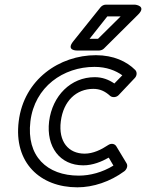

<svg xmlns="http://www.w3.org/2000/svg" viewBox="-20 -764 625 821"><path d="M110 -245C128 -393 251 -478 384 -478C436 -478 475 -462 503 -442L469 -407C444 -424 417 -434 385 -434C283 -434 204 -355 190 -245C177 -136 236 -57 336 -57C377 -57 415 -73 445 -90L465 -56C418 -27 365 -13 317 -13C181 -13 92 -96 110 -245ZM60 -245C38 -68 152 37 311 37C378 37 451 13 512 -32C522 -40 528 -55 521 -66L477 -139C470 -150 455 -152 443 -144C413 -124 378 -107 342 -107C273 -107 229 -158 240 -245C251 -333 307 -384 379 -384C406 -384 428 -375 451 -354C459 -347 476 -346 487 -357L556 -430C566 -440 567 -456 558 -465C522 -501 466 -528 390 -528C235 -528 82 -425 60 -245ZM496 -694 399 -598H363L439 -694ZM571 -702C608 -739 558 -744 558 -744H432C424 -744 416 -740 410 -733L293 -587C261 -547 309 -548 309 -548H404C410 -548 419 -551 424 -556Z"/></svg>

Font: Falling Sky
Style: ExtOuObl
Weight: 400
Designer: Paul D. Hunt
Foundry: Adobe Systems Incorporated
Version: Version 1.02